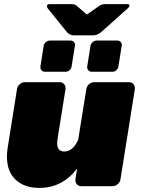

<svg xmlns="http://www.w3.org/2000/svg" viewBox="-20 -895 686 923"><path d="M381.7 -725H335.8Q315 -725 300.8 -741.7L210 -854.2Q205.8 -859.2 205.8 -865.8V-867.5Q207.5 -875 217.5 -875H325.8Q340 -875 349.2 -866.7L397.5 -825L457.5 -866.7Q470 -875 484.2 -875H592.5Q602.5 -875 602.5 -868.3V-867.5Q601.7 -861.7 593.3 -854.2L467.5 -741.7Q448.3 -725 427.5 -725ZM399.2 -575 415 -675Q416.7 -685 425.4 -692.5Q434.2 -700 444.2 -700H544.2Q553.3 -700 559.6 -693.8Q565.8 -687.5 565.8 -678.3Q565.8 -677.5 565 -675L549.2 -575Q547.5 -565 539.2 -557.5Q530.8 -550 520.8 -550H420.8Q411.7 -550 405.4 -556.2Q399.2 -562.5 399.2 -571.7ZM174.2 -575 190 -675Q191.7 -685 200.4 -692.5Q209.2 -700 219.2 -700H319.2Q328.3 -700 334.6 -693.8Q340.8 -687.5 340.8 -678.3Q340.8 -677.5 340 -675L324.2 -575Q322.5 -565 314.2 -557.5Q305.8 -550 295.8 -550H195.8Q186.7 -550 180.4 -556.2Q174.2 -562.5 174.2 -571.7ZM628.3 -471.7V-466.7L559.2 -33.3Q557.5 -20 546.2 -10Q535 0 520.8 0H370.8Q358.3 0 350.4 -8.3Q342.5 -16.7 342.5 -28.3V-33.3L350.8 -85Q280 8.3 169.2 8.3Q96.7 8.3 55 -31.3Q13.3 -70.8 13.3 -142.5Q13.3 -164.2 16.7 -183.3L61.7 -466.7Q63.3 -480 74.6 -490Q85.8 -500 100 -500H266.7Q279.2 -500 287.1 -491.7Q295 -483.3 295 -471.7V-466.7L257.5 -233.3Q255 -216.7 255 -205.8Q255 -166.7 289.2 -166.7Q330 -166.7 355.8 -222.5L395 -466.7Q396.7 -480 407.9 -490Q419.2 -500 433.3 -500H600Q612.5 -500 620.4 -491.7Q628.3 -483.3 628.3 -471.7Z"/></svg>

Font: BoonTook Mon
Style: Italic
Weight: 400
Italic angle: -9°
Designer: Sungsit Sawaiwan
Foundry: FontUni
Version: Version 3.0